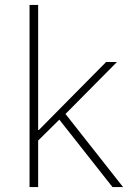

<svg xmlns="http://www.w3.org/2000/svg" viewBox="-20 -760 539 780"><path d="M100 -740H135V-232H138L218 -313L411 -508H455L246 -297L480 0H437L221 -274L135 -189V0H100Z"/></svg>

Font: IBM Plex Sans Thai ExtraLight
Style: Regular
Weight: 200
Designer: Mike Abbink, Paul van der Laan, Pieter van Rosmalen, Ben Mitchell, Mark Frömberg
Foundry: Bold Monday
Version: Version 1.1